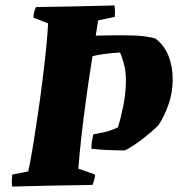

<svg xmlns="http://www.w3.org/2000/svg" viewBox="-20 -680 668 706"><path d="M25 6Q23 -5 23.5 -16Q24 -27 25 -38L84 -50Q93 -92 102 -147.5Q111 -203 120 -264.5Q129 -326 136.5 -386.5Q144 -447 149.5 -501Q155 -555 157 -594L103 -615Q103 -625 105.5 -635Q108 -645 112 -654Q184 -655 256.5 -656.5Q329 -658 401 -660Q404 -640 402 -618L341 -605Q337 -577 332 -549Q363 -550 391.5 -550Q420 -550 442 -550Q483 -550 510.5 -546.5Q538 -543 552 -538Q586 -511 600.5 -472.5Q615 -434 615 -387Q615 -341 600 -297Q585 -253 562 -219Q540 -197 507.5 -171.5Q475 -146 440 -127Q403 -127 373 -128.5Q343 -130 316 -133Q316 -146 318 -159.5Q320 -173 323 -186Q347 -190 369.5 -195.5Q392 -201 414 -212Q424 -245 433.5 -291.5Q443 -338 443 -385Q443 -418 435.5 -446Q428 -474 421 -487Q393 -485 367 -482Q331 -477 320 -473Q308 -398 297.5 -322.5Q287 -247 279.5 -179.5Q272 -112 268 -60L330 -38Q329 -28 326.5 -19Q324 -10 320 0Q244 1 170.5 2.5Q97 4 25 6Z"/></svg>

Font: Labrada ExtraBold
Style: Italic
Weight: 800
Italic angle: -7°
Designer: Mercedes Jáuregui
Foundry: Omnibus-Type Team
Version: Version 1.000; ttfautohint (v1.8.4.7-5d5b)